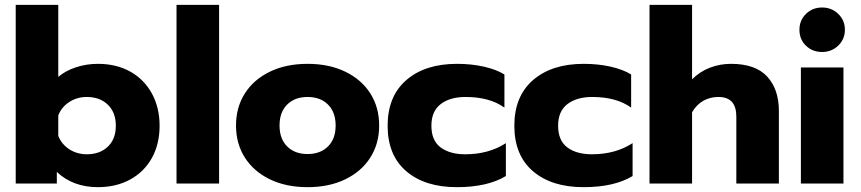

<svg xmlns="http://www.w3.org/2000/svg" viewBox="-20 -759 3559 794"><path d="M215 -48V0H45V-739H221V-441Q250 -466 293.5 -480.5Q337 -495 385 -495Q461 -495 518.5 -463Q576 -431 608 -372.5Q640 -314 640 -239Q640 -163 608 -105.5Q576 -48 518 -16.5Q460 15 385 15Q282 15 215 -48ZM459 -239Q459 -294 426 -326Q393 -358 339 -358Q299 -358 267 -337.5Q235 -317 221 -282V-197Q235 -162 267 -141.5Q299 -121 339 -121Q393 -121 426 -152.5Q459 -184 459 -239Z M710 -739H886V0H710Z M956 -240Q956 -315 992.5 -372.5Q1029 -430 1096 -462.5Q1163 -495 1252 -495Q1341 -495 1408 -462.5Q1475 -430 1511.5 -372.5Q1548 -315 1548 -240Q1548 -165 1511.5 -107.5Q1475 -50 1408 -17.5Q1341 15 1252 15Q1163 15 1096 -17.5Q1029 -50 992.5 -107.5Q956 -165 956 -240ZM1368 -240Q1368 -295 1336.5 -326.5Q1305 -358 1252 -358Q1199 -358 1167.5 -326.5Q1136 -295 1136 -240Q1136 -185 1167.5 -153.5Q1199 -122 1252 -122Q1305 -122 1336.5 -153.5Q1368 -185 1368 -240Z M1583 -239Q1583 -361 1660.5 -428Q1738 -495 1870 -495Q1929 -495 1980.5 -483.5Q2032 -472 2066 -451V-314Q2005 -358 1905 -358Q1841 -358 1802.5 -328.5Q1764 -299 1764 -239Q1764 -178 1802 -149.5Q1840 -121 1904 -121Q2001 -121 2072 -167V-31Q1996 15 1869 15Q1737 15 1660 -51Q1583 -117 1583 -239Z M2107 -239Q2107 -361 2184.5 -428Q2262 -495 2394 -495Q2453 -495 2504.5 -483.5Q2556 -472 2590 -451V-314Q2529 -358 2429 -358Q2365 -358 2326.5 -328.5Q2288 -299 2288 -239Q2288 -178 2326 -149.5Q2364 -121 2428 -121Q2525 -121 2596 -167V-31Q2520 15 2393 15Q2261 15 2184 -51Q2107 -117 2107 -239Z M2666 -739H2842V-431Q2874 -463 2915.5 -479Q2957 -495 3003 -495Q3104 -495 3152.5 -442.5Q3201 -390 3201 -300V0H3025V-277Q3025 -358 2951 -358Q2917 -358 2889 -342.5Q2861 -327 2842 -295V0H2666Z M3286 -636Q3286 -675 3313 -701.5Q3340 -728 3380 -728Q3419 -728 3446.5 -701.5Q3474 -675 3474 -636Q3474 -597 3446.5 -570.5Q3419 -544 3380 -544Q3340 -544 3313 -570Q3286 -596 3286 -636ZM3292 -480H3468V0H3292Z"/></svg>

Font: Prompt
Style: Bold
Weight: 700
Designer: Katatrad Team
Foundry: CadsonDemak
Version: Version 1.000